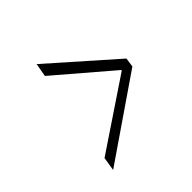

<svg xmlns="http://www.w3.org/2000/svg" viewBox="-158 -753 916 916"><g transform="rotate(-45 300.0 -295.5)"><path d="M107.9 12.2 119.1 -57.1 472.2 -293.9V-297.9L194.8 -535.2L207 -603L528.8 -318.8L522 -272Z"/></g></svg>

Font: Office Code Pro D Light Italic
Style: Regular
Weight: 300
Italic angle: -9°
Designer: Nathan Rutzky & Paul D. Hunt
Foundry: Adobe Systems Incorporated
Version: Version 1.004;PS 001.004;hotconv 1.0.70;makeotf.lib2.5.58329